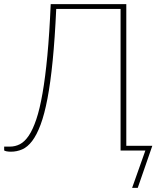

<svg xmlns="http://www.w3.org/2000/svg" viewBox="-26 -723 772 922"><path d="M705.5 -23 635.5 179H608.5L672 0H553V-680H244Q237.5 -538 227 -432Q216.5 -326 202 -250Q187.5 -174 169 -124.5Q150.5 -75 128.5 -46Q106.5 -17 80.8 -5.8Q55 5.5 26 5.5Q21 5.5 15.2 5Q9.5 4.5 4.8 3.5Q0 2.5 -3 1.2Q-6 0 -6 -2V-19H22Q47 -19 69.5 -30.5Q92 -42 111.8 -71Q131.5 -100 148.2 -149.5Q165 -199 178.2 -275Q191.5 -351 201.5 -456.5Q211.5 -562 217.5 -703H580.5V-23Z"/></svg>

Font: Lato 2
Style: Regular
Weight: 200
Designer: Lukasz Dziedzic with Adam Twardoch and Botio Nikoltchev
Foundry: tyPoland Lukasz Dziedzic
Version: Version 2.015; 2015-08-06; http://www.latofonts.com/